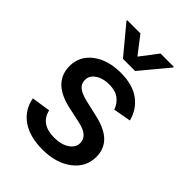

<svg xmlns="http://www.w3.org/2000/svg" viewBox="-225 -871 986 986"><g transform="rotate(45 268.0 -378.0)"><path d="M480 -412.1 383.8 -395Q373 -426.8 346.7 -447.5Q320.3 -468.3 274.9 -468.3Q229 -468.3 199 -448Q168.9 -427.7 169.4 -396.5Q168.9 -369.1 189.2 -352.5Q209.5 -335.9 254.9 -325.2L341.8 -305.2Q417 -288.1 453.9 -251.7Q490.7 -215.3 490.7 -157.7Q490.7 -83.5 428.5 -36.1Q366.2 11.2 267.6 11.2Q175.8 11.2 118.2 -28.3Q60.5 -67.9 47.4 -140.1L149.9 -155.8Q168.9 -74.7 267.1 -74.7Q318.4 -74.7 350.1 -96.2Q381.8 -117.7 381.8 -149.9Q381.8 -202.1 304.7 -219.2L212.4 -239.3Q63 -272.9 63 -391.1Q63 -463.4 122.1 -508.1Q181.2 -552.7 273.9 -552.7Q359.4 -552.7 411.1 -515.4Q462.9 -478 480 -412.1ZM202.1 -766.6 275.4 -671.4 348.1 -766.6H444.3V-761.2L319.3 -610.8H231L106 -761.2V-766.6Z"/></g></svg>

Font: Karasuma Gothic
Style: Regular
Weight: 500
Designer: Rasmus Andersson / Ryoko Nishizuka
Foundry: Genbu
Version: Version 1.00